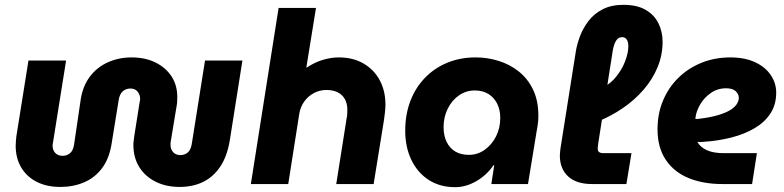

<svg xmlns="http://www.w3.org/2000/svg" viewBox="-20 -763 3251 796"><path d="M230 12Q174 12 132.5 -9Q91 -30 68 -68.5Q45 -107 45 -159Q45 -169 46 -179Q47 -189 48 -199L98 -512H254L200 -174Q198 -165 198 -159Q198 -141 209 -129Q220 -117 240 -117Q257 -117 270 -127.5Q283 -138 287 -163L315 -353Q324 -408 353.5 -446.5Q383 -485 428 -505Q473 -525 525 -525Q582 -525 624.5 -504Q667 -483 691 -446.5Q715 -410 715 -361Q715 -352 714.5 -342Q714 -332 712 -322L688 -177Q687 -174 687 -169.5Q687 -165 687 -162Q687 -144 698 -132Q709 -120 728 -120Q745 -120 758 -130.5Q771 -141 775 -166L830 -512H985L933 -183Q922 -115 893 -72Q864 -29 821.5 -8.5Q779 12 725 12Q668 12 624.5 -10Q581 -32 557 -71Q533 -110 533 -162Q533 -171 534.5 -181.5Q536 -192 537 -201L559 -340Q560 -343 560.5 -347Q561 -351 561 -353Q561 -370 550.5 -383Q540 -396 521 -396Q502 -396 489 -384.5Q476 -373 472 -348L442 -163Q432 -104 402.5 -65Q373 -26 328.5 -7Q284 12 230 12Z M1020 0 1135 -730H1290L1251 -489L1250 -482Q1285 -505 1319 -515Q1353 -525 1384 -525Q1444 -525 1487.5 -499.5Q1531 -474 1554.5 -430Q1578 -386 1578 -329Q1578 -315 1576 -297.5Q1574 -280 1572 -266L1529 0H1374L1417 -272Q1419 -280 1419.5 -289.5Q1420 -299 1420 -308Q1420 -334 1409.5 -352.5Q1399 -371 1379.5 -380.5Q1360 -390 1334 -390Q1306 -390 1282 -377.5Q1258 -365 1242 -343Q1226 -321 1221 -293L1175 0Z M1867 13Q1804 13 1757.5 -17Q1711 -47 1685.5 -100Q1660 -153 1660 -221Q1660 -288 1681 -343.5Q1702 -399 1741.5 -440Q1781 -481 1834.5 -503Q1888 -525 1952 -525Q2001 -525 2047.5 -510.5Q2094 -496 2131 -466.5Q2168 -437 2190 -391.5Q2212 -346 2212 -283Q2212 -269 2210.5 -255Q2209 -241 2205 -220L2169 0H2017L2029 -78H2026Q1997 -36 1954 -11.5Q1911 13 1867 13ZM1924 -121Q1960 -121 1989.5 -142Q2019 -163 2036.5 -197.5Q2054 -232 2054 -274Q2054 -307 2041.5 -332.5Q2029 -358 2005.5 -373Q1982 -388 1948 -388Q1913 -388 1883.5 -368Q1854 -348 1836.5 -313Q1819 -278 1819 -236Q1819 -200 1832 -174Q1845 -148 1868 -134.5Q1891 -121 1924 -121Z M2434 0Q2370 0 2335.5 -31.5Q2301 -63 2301 -119Q2301 -126 2302 -133.5Q2303 -141 2304 -150L2367 -548Q2372 -580 2385 -614Q2398 -648 2421 -677.5Q2444 -707 2479.5 -725Q2515 -743 2565 -743Q2621 -743 2657 -722Q2693 -701 2710 -666Q2727 -631 2727 -590Q2727 -535 2706.5 -485Q2686 -435 2648.5 -391.5Q2611 -348 2561 -314Q2511 -280 2453 -257L2465 -393Q2505 -410 2531.5 -441.5Q2558 -473 2571.5 -508.5Q2585 -544 2585 -571Q2585 -589 2578.5 -599Q2572 -609 2559 -609Q2544 -609 2535 -595.5Q2526 -582 2521 -557L2461 -174Q2460 -167 2459 -159Q2458 -151 2458 -147Q2458 -136 2464.5 -132Q2471 -128 2481 -128H2598L2577 0Z M2974 0Q2896 0 2835.5 -24.5Q2775 -49 2740.5 -100Q2706 -151 2706 -227Q2706 -292 2729 -346.5Q2752 -401 2793 -441Q2834 -481 2889 -503Q2944 -525 3008 -525Q3067 -525 3109.5 -505.5Q3152 -486 3175 -452.5Q3198 -419 3198 -379Q3198 -329 3174 -292.5Q3150 -256 3108.5 -231.5Q3067 -207 3012.5 -193Q2958 -179 2897 -175Q2889 -174 2883 -174Q2877 -174 2871 -175Q2883 -153 2910 -140.5Q2937 -128 2981 -128H3118L3098 0ZM2863 -270Q2865 -270 2867.5 -270Q2870 -270 2874 -270Q2925 -276 2958 -286Q2991 -296 3009.5 -308Q3028 -320 3035.5 -333Q3043 -346 3043 -357Q3043 -373 3030 -385Q3017 -397 2990 -397Q2955 -397 2927 -377.5Q2899 -358 2882.5 -329.5Q2866 -301 2863 -273Q2863 -272 2863 -271.5Q2863 -271 2863 -270Z"/></svg>

Font: MuseoModerno
Style: Bold Italic
Weight: 700
Italic angle: -9°
Designer: Pablo Cosgaya, Héctor Gatti, Marcela Romero, and the Authors of The MuseoModerno Project.
Foundry: Omnibus-Type Team
Version: Version 1.003